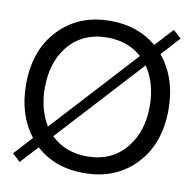

<svg xmlns="http://www.w3.org/2000/svg" viewBox="-82 -821 929 917"><g transform="rotate(10 382.0 -362.5)"><path d="M645 -612Q729 -510 729 -357Q729 -181 621 -78Q527 11 383 11Q241 11 150 -73L72 12L34 -23L115 -112Q38 -211 38 -359Q38 -536 146 -638Q239 -727 384 -727Q516 -727 608 -650L688 -737L727 -702ZM585 -547 209 -137Q278 -70 383 -70Q506 -70 576 -159Q638 -237 638 -358Q638 -467 585 -547ZM176 -178 550 -586Q483 -646 383 -646Q260 -646 190 -557Q129 -479 129 -358Q129 -255 176 -178Z"/></g></svg>

Font: Almarai
Style: Regular
Weight: 400
Designer: Boutros International 2019
Foundry: Created by Boutros International 2019
Version: Version 1.10